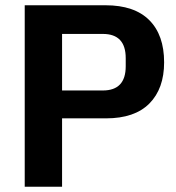

<svg xmlns="http://www.w3.org/2000/svg" viewBox="-20 -710 670 730"><path d="M74 0V-690H381Q491 -690 547.5 -633.5Q604 -577 604 -473Q604 -373 548 -316.5Q492 -260 383 -260H216V0ZM371 -366Q458 -366 458 -458V-489Q458 -581 371 -581H216V-366Z"/></svg>

Font: Mozilla Text ExtraLight
Style: Regular
Weight: 200
Designer: Studio DRAMA
Foundry: Studio DRAMA
Version: Version 1.000